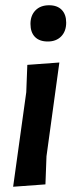

<svg xmlns="http://www.w3.org/2000/svg" viewBox="-20 -707 277 731"><path d="M167 -687Q198 -687 215 -669.5Q232 -652 232 -621Q232 -588 213 -568.5Q194 -549 162 -549Q130 -549 113 -566.5Q96 -584 96 -616Q96 -648 115 -667.5Q134 -687 167 -687ZM206 -469 157 -112 153 -5 30 4 80 -356 84 -460Z"/></svg>

Font: Alegreya Sans SC
Style: Bold Italic
Weight: 700
Italic angle: -7°
Designer: Juan Pablo del Peral
Foundry: Huerta Tipografica
Version: Version 2.007